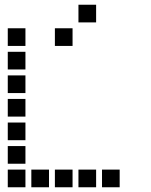

<svg xmlns="http://www.w3.org/2000/svg" viewBox="-20 -808 640 815"><path d="M314 -788Q313 -788 313 -788Q313 -788 313 -787V-714Q313 -713 313 -713Q313 -713 314 -713H387Q388 -713 388 -713Q388 -713 388 -714V-787Q388 -788 388 -788Q388 -788 387 -788ZM14 -688Q13 -688 13 -688Q13 -688 13 -687V-614Q13 -613 13 -613Q13 -613 14 -613H87Q88 -613 88 -613Q88 -613 88 -614V-687Q88 -688 88 -688Q88 -688 87 -688ZM214 -688Q213 -688 213 -688Q213 -688 213 -687V-614Q213 -613 213 -613Q213 -613 214 -613H287Q288 -613 288 -613Q288 -613 288 -614V-687Q288 -688 288 -688Q288 -688 287 -688ZM14 -588Q13 -588 13 -588Q13 -588 13 -587V-514Q13 -513 13 -513Q13 -513 14 -513H87Q88 -513 88 -513Q88 -513 88 -514V-587Q88 -588 88 -588Q88 -588 87 -588ZM14 -488Q13 -488 13 -488Q13 -488 13 -487V-414Q13 -413 13 -413Q13 -413 14 -413H87Q88 -413 88 -413Q88 -413 88 -414V-487Q88 -488 88 -488Q88 -488 87 -488ZM14 -388Q13 -388 13 -388Q13 -388 13 -387V-314Q13 -313 13 -313Q13 -313 14 -313H87Q88 -313 88 -313Q88 -313 88 -314V-387Q88 -388 88 -388Q88 -388 87 -388ZM14 -288Q13 -288 13 -288Q13 -288 13 -287V-214Q13 -213 13 -213Q13 -213 14 -213H87Q88 -213 88 -213Q88 -213 88 -214V-287Q88 -288 88 -288Q88 -288 87 -288ZM14 -188Q13 -188 13 -188Q13 -188 13 -187V-114Q13 -113 13 -113Q13 -113 14 -113H87Q88 -113 88 -113Q88 -113 88 -114V-187Q88 -188 88 -188Q88 -188 87 -188ZM14 -88Q13 -88 13 -88Q13 -88 13 -87V-14Q13 -13 13 -13Q13 -13 14 -13H87Q88 -13 88 -13Q88 -13 88 -14V-87Q88 -88 88 -88Q88 -88 87 -88ZM114 -88Q113 -88 113 -88Q113 -88 113 -87V-14Q113 -13 113 -13Q113 -13 114 -13H187Q188 -13 188 -13Q188 -13 188 -14V-87Q188 -88 188 -88Q188 -88 187 -88ZM214 -88Q213 -88 213 -88Q213 -88 213 -87V-14Q213 -13 213 -13Q213 -13 214 -13H287Q288 -13 288 -13Q288 -13 288 -14V-87Q288 -88 288 -88Q288 -88 287 -88ZM314 -88Q313 -88 313 -88Q313 -88 313 -87V-14Q313 -13 313 -13Q313 -13 314 -13H387Q388 -13 388 -13Q388 -13 388 -14V-87Q388 -88 388 -88Q388 -88 387 -88ZM414 -88Q413 -88 413 -88Q413 -88 413 -87V-14Q413 -13 413 -13Q413 -13 414 -13H487Q488 -13 488 -13Q488 -13 488 -14V-87Q488 -88 488 -88Q488 -88 487 -88Z"/></svg>

Font: Doto
Style: Bold
Weight: 700
Monospace: yes
Version: Version 1.000